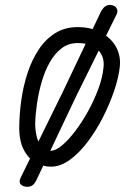

<svg xmlns="http://www.w3.org/2000/svg" viewBox="-20 -648 538 758"><path d="M88 89.5Q71.5 89.5 62.2 80.2Q53 71 61.5 53.5L229.5 -288.5L376.5 -598Q385 -615 394 -621.8Q403 -628.5 413.5 -628.5Q423.5 -628.5 431.8 -623.8Q440 -619 442.8 -610Q445.5 -601 439 -588.5L277.5 -261.5L123.5 63.5Q116.5 78 107.8 83.8Q99 89.5 88 89.5ZM181 10Q150 10 121 -6Q92 -22 73.8 -56.8Q55.5 -91.5 56 -147Q56.5 -198.5 64.2 -253.5Q72 -308.5 88.8 -359.8Q105.5 -411 132.5 -452Q159.5 -493 197.8 -517Q236 -541 286.5 -541Q339 -541 378 -520.2Q417 -499.5 437.2 -464.2Q457.5 -429 453 -384.5Q448.5 -342.5 431 -290.5Q413.5 -238.5 386.8 -185.8Q360 -133 326.5 -88.5Q293 -44 255.8 -17Q218.5 10 181 10ZM181 -53Q200 -53 225.2 -74.2Q250.5 -95.5 277.2 -130.8Q304 -166 327.8 -209Q351.5 -252 368 -296.5Q384.5 -341 388.5 -380Q394 -423.5 367.2 -450.8Q340.5 -478 286.5 -478Q250 -478 222.8 -457Q195.5 -436 176 -401.2Q156.5 -366.5 144.5 -324.5Q132.5 -282.5 126.2 -240.2Q120 -198 119 -162.5Q118.5 -139.5 123.8 -114Q129 -88.5 142.8 -70.8Q156.5 -53 181 -53Z"/></svg>

Font: Edu NSW ACT Hand
Style: Regular
Weight: 400
Designer: Tina and Corey Anderson, Eben Sorkin, Mirko Velimirovic
Foundry: Sorkin Type Co.
Version: Version 2.000